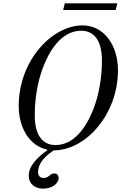

<svg xmlns="http://www.w3.org/2000/svg" viewBox="-20 -882 750 1149"><path d="M358 -822H672L682 -862H368ZM188 -192C188 -227 190 -346 232 -464C266 -559 338 -698 466 -698C544 -698 590 -638 590 -520C590 -485 588 -366 546 -248C512 -153 440 -14 312 -14C234 -14 188 -74 188 -192ZM92 -248C92 -119 155 -10 261 13L262 18C208 56 152 109 152 169C152 226 200 247 237 247C300 247 331 210 331 184C331 168 322 156 306 156C292 156 286 160 272 172C264 178 254 183 240 183C224 183 208 174 208 148C208 87 261 46 301 18C494 18 686 -198 686 -462C686 -606 606 -730 474 -730C290 -730 92 -518 92 -248Z"/></svg>

Font: Old Standard
Style: Italic
Weight: 400
Italic angle: -15.2°
Designer: Alexey Kryukov <alexios@thessalonica.org.ru>
Version: Version 2.0